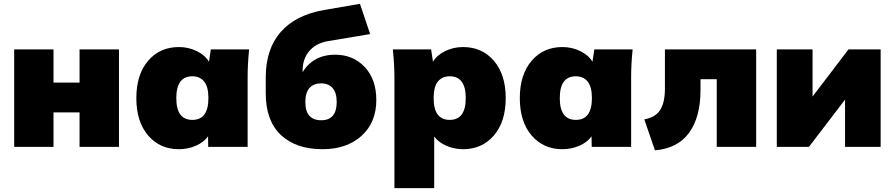

<svg xmlns="http://www.w3.org/2000/svg" viewBox="-20 -768 4679 1004"><path d="M54.2 0V-509.8H259.8V-335.9H396V-509.8H602.1V0H396V-180.2H259.8V0Z M915.5 12.2Q815.9 12.2 754.4 -59.8Q692.9 -131.8 692.9 -254.9Q692.9 -377.9 754.4 -450Q815.9 -522 915.5 -522Q965.8 -522 1009.5 -500.5Q1053.2 -479 1072.8 -444.8L1082.5 -509.8H1282.7Q1274.9 -433.1 1274.9 -365.2V0H1068.8L1067.9 -55.2Q1046.4 -24.4 1004.6 -6.1Q962.9 12.2 915.5 12.2ZM1069.8 -254.9Q1069.8 -314.5 1047.4 -341.8Q1024.9 -369.1 985.8 -369.1Q901.9 -369.1 901.9 -254.9Q901.9 -141.1 985.8 -141.1Q1069.8 -141.1 1069.8 -254.9Z M1666.5 12.2Q1527.3 12.2 1448.5 -62.5Q1369.6 -137.2 1369.6 -279.8V-362.8Q1369.6 -511.2 1447.8 -600.6Q1525.9 -689.9 1675.3 -715.8L1862.3 -748L1915.5 -589.8L1696.3 -553.2Q1631.3 -542 1596.9 -500.7Q1562.5 -459.5 1562.5 -399.9V-390.1Q1586.9 -432.6 1629.9 -457.3Q1672.9 -481.9 1733.4 -481.9Q1826.2 -481.9 1887 -417.7Q1947.8 -353.5 1947.8 -245.1Q1947.8 -127.4 1870.4 -57.6Q1793 12.2 1666.5 12.2ZM1659.7 -139.2Q1740.7 -139.2 1740.7 -234.9Q1740.7 -282.7 1719.5 -307.4Q1698.2 -332 1658.7 -332Q1619.1 -332 1597.9 -307.4Q1576.7 -282.7 1576.7 -234.9Q1576.7 -139.2 1659.7 -139.2Z M2042.5 215.8V-365.2Q2042.5 -428.2 2034.2 -509.8H2234.4L2244.1 -444.8Q2263.7 -479 2307.4 -500.5Q2351.1 -522 2401.4 -522Q2501 -522 2562.7 -450Q2624.5 -377.9 2624.5 -254.9Q2624.5 -131.8 2562.7 -59.8Q2501 12.2 2401.4 12.2Q2355 12.2 2313.5 -6.1Q2272 -24.4 2250.5 -54.2V215.8ZM2415.5 -254.9Q2415.5 -369.1 2331.5 -369.1Q2292.5 -369.1 2270 -341.8Q2247.6 -314.5 2247.6 -254.9Q2247.6 -141.1 2331.5 -141.1Q2415.5 -141.1 2415.5 -254.9Z M2920.9 12.2Q2821.3 12.2 2759.8 -59.8Q2698.2 -131.8 2698.2 -254.9Q2698.2 -377.9 2759.8 -450Q2821.3 -522 2920.9 -522Q2971.2 -522 3014.9 -500.5Q3058.6 -479 3078.1 -444.8L3087.9 -509.8H3288.1Q3280.3 -433.1 3280.3 -365.2V0H3074.2L3073.2 -55.2Q3051.8 -24.4 3010 -6.1Q2968.3 12.2 2920.9 12.2ZM3075.2 -254.9Q3075.2 -314.5 3052.7 -341.8Q3030.3 -369.1 2991.2 -369.1Q2907.2 -369.1 2907.2 -254.9Q2907.2 -141.1 2991.2 -141.1Q3075.2 -141.1 3075.2 -254.9Z M3404.8 18.1 3349.1 -144Q3405.8 -153.3 3431.4 -191.9Q3457 -230.5 3457 -305.2V-509.8H3934.1V0H3728V-354H3643.1V-297.9Q3643.1 -155.3 3583.3 -73.5Q3523.4 8.3 3404.8 18.1Z M4042 0V-509.8H4229V-263.2L4417 -509.8H4585V0H4398.9V-247.1L4210 0Z"/></svg>

Font: Mulish ExtraBlack
Style: Regular
Weight: 1000
Designer: Vernon Adams
Foundry: Vernon Adams
Version: Version 3.603; ttfautohint (v1.8.3)